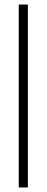

<svg xmlns="http://www.w3.org/2000/svg" viewBox="-20 -820 204 840"><path d="M62 0V-800H102V0Z"/></svg>

Font: Big Shoulders Stencil Text Thin
Style: Regular
Weight: 100
Designer: Patric King
Foundry: XO Type Co
Version: Version 2.001